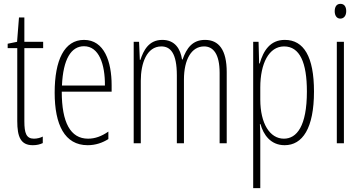

<svg xmlns="http://www.w3.org/2000/svg" viewBox="-20 -840 1885 1001"><path d="M157 -117C117 -117 107 -146 107 -208V-589H205V-622H107V-749H79L69 -622L20 -612V-589H70V-209C70 -126 88 -83 151 -83C172 -83 188 -87 203 -94V-128C192 -122 174 -117 157 -117Z M418 -632C315 -632 265 -526 265 -357C265 -190 317 -83 437 -83C479 -83 515 -96 545 -115V-154C509 -129 475 -117 439 -117C347 -117 302 -202 302 -362H562V-396C562 -518 524 -632 418 -632ZM418 -599C496 -599 528 -505 527 -394H303C309 -532 351 -599 418 -599Z M1049 -632C984 -632 953 -590 932 -530H929C921 -584 893 -632 826 -632C755 -632 728 -576 712 -528H709L705 -622H677V-93H714V-419C714 -510 745 -598 821 -598C868 -598 902 -564 902 -447V-93H939V-425C939 -531 979 -598 1044 -598C1091 -598 1125 -560 1125 -460V-93H1162V-464C1162 -580 1121 -632 1049 -632Z M1465 -632C1388 -632 1353 -575 1334 -509H1331L1328 -622H1300V141H1337V-122C1337 -152 1336 -178 1335 -193H1338C1353 -139 1390 -83 1464 -83C1557 -83 1617 -171 1617 -363C1617 -544 1564 -632 1465 -632ZM1461 -598C1543 -598 1580 -514 1580 -363C1580 -182 1527 -117 1460 -117C1387 -117 1337 -196 1337 -321V-384C1337 -509 1382 -598 1461 -598Z M1755 -820C1733 -820 1725 -802 1725 -781C1725 -760 1735 -743 1754 -743C1773 -743 1785 -758 1785 -782C1785 -802 1777 -820 1755 -820ZM1773 -622H1736V-93H1773Z"/></svg>

Font: Noto Sans Kannada UI ExtraCondensed ExtraLight
Style: Regular
Weight: 200
Width: 2
Designer: Jelle Bosma - Monotype Design Team
Foundry: Monotype Imaging Inc.
Version: Version 2.005